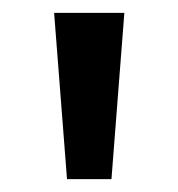

<svg xmlns="http://www.w3.org/2000/svg" viewBox="-20 -734 277 298"><path d="M64 -714H173L153 -456H84Z"/></svg>

Font: Noto Sans Thai Looped Medium
Style: Regular
Weight: 500
Designer: Sasikarn Vongin, Ben Mitchell
Foundry: The Fontpad Ltd
Version: Version 1.001; ttfautohint (v1.8.4.7-5d5b)